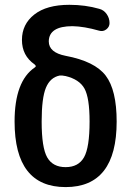

<svg xmlns="http://www.w3.org/2000/svg" viewBox="-20 -760 540 790"><path d="M225.6 -449.2Q186.5 -441.4 168.9 -398.9Q151.4 -356.4 151.4 -259.8Q151.4 -152.3 174.3 -112.3Q197.3 -72.3 250 -72.3Q302.7 -72.3 325.7 -112.8Q348.6 -153.3 348.6 -259.8Q348.6 -357.4 327.6 -395.5Q306.6 -433.6 249 -447.3H248Q235.4 -450.2 225.6 -449.2ZM40 -259.8Q40 -425.8 123 -482.4Q131.8 -487.3 122.1 -495.1Q70.3 -531.2 70.3 -595.7Q70.3 -660.2 121.1 -700.2Q171.9 -740.2 265.6 -740.2Q331.1 -740.2 388.7 -723.6Q407.2 -718.8 418.9 -702.1Q430.7 -685.5 430.7 -665Q430.7 -649.4 417.5 -639.2Q404.3 -628.9 387.7 -633.8Q326.2 -651.4 278.3 -652.3Q181.6 -652.3 180.7 -589.8Q180.7 -543.9 250 -530.3Q370.1 -507.8 415 -448.7Q460 -389.6 460 -259.8Q460 9.8 250 9.8Q40 9.8 40 -259.8Z"/></svg>

Font: Rounded-X Mgen+ 1mn medium
Style: Regular
Weight: 500
Designer: [Source Han Sans]
Ryoko NISHIZUKA  (kana & ideographs); Paul D. Hunt (Latin, Greek & Cyrillic); Wenlong ZHANG  (bopomofo
Version: Version 1.059.20150602